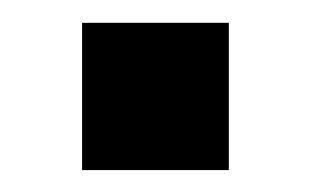

<svg xmlns="http://www.w3.org/2000/svg" viewBox="-20 -445 276 170"><path d="M182.6 -294.4V-424.8H52.7V-294.4Z"/></svg>

Font: Winston Medium
Style: Regular
Weight: 500
Designer: Vernon Adams, Kim Jin-seong, David Berlow, Cristiano Sobral
Foundry: The Winston Project Authors
Version: Version 3.004